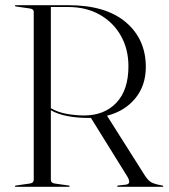

<svg xmlns="http://www.w3.org/2000/svg" viewBox="-20 -720 650 740"><path d="M542 -462Q542 -390.5 501.5 -341Q461 -291.5 392.5 -274L539 -42.5Q553.5 -20 570 -14Q586.5 -8 605.5 -5Q609.5 -4.5 609.5 -2.5Q609.5 0 606 0H435Q431.5 0 431.5 -2.5Q431.5 -4.5 435.5 -5L466 -8.5Q487.5 -11.5 470.5 -40L330.5 -265.5Q325 -265.5 318.5 -265.5Q277.5 -265.5 240.5 -272.5Q203.5 -279.5 176 -295V-27Q176 -14.5 192 -12.5L244.5 -5Q248.5 -4.5 248.5 -2.5Q248.5 0 245 0H41Q37.5 0 37.5 -2.5Q37.5 -4.5 41.5 -5L94 -12.5Q110 -14.5 110 -27V-675Q110 -685.5 94 -687.5L41.5 -695Q37.5 -695.5 37.5 -697.5Q37.5 -700 41 -700H243Q387.5 -700 464.8 -634.5Q542 -569 542 -462ZM176 -693V-303Q203.5 -287 237.8 -281Q272 -275 304 -275Q382 -275 428.5 -324Q475 -373 475 -464.5Q475 -530.5 446 -582Q417 -633.5 364.8 -663.2Q312.5 -693 243 -693Z"/></svg>

Font: Fraunces 144pt Light
Style: Regular
Weight: 300
Version: Version 1.000;[b76b70a41]